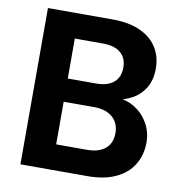

<svg xmlns="http://www.w3.org/2000/svg" viewBox="-79 -774 799 847"><g transform="rotate(10 320.5 -350.0)"><path d="M68 0V-700H359Q431 -700 481.5 -677Q532 -654 557.5 -613.5Q583 -573 583 -519Q583 -467 560.5 -431Q538 -395 500 -375.5Q462 -356 418 -353L433 -364Q482 -362 519 -338Q556 -314 577.5 -275.5Q599 -237 599 -191Q599 -135 572.5 -91.5Q546 -48 494.5 -24Q443 0 369 0ZM208 -114H346Q399 -114 428 -138.5Q457 -163 457 -208Q457 -253 427 -279Q397 -305 344 -305H208ZM208 -409H335Q387 -409 414 -432.5Q441 -456 441 -499Q441 -541 414 -564.5Q387 -588 334 -588H208Z"/></g></svg>

Font: DM Sans 17pt ExtraBold
Style: Regular
Weight: 800
Version: Version 4.004;gftools[0.9.30]